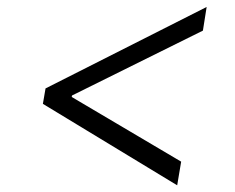

<svg xmlns="http://www.w3.org/2000/svg" viewBox="-20 -567 692 565"><path d="M577.1 -476.9 588.1 -546.5 114 -306.8 106.2 -261.4 501.4 -21.7 513.1 -91.3 191.1 -281.6 191.8 -285.9Z"/></svg>

Font: TID UI Light
Style: Italic
Weight: 300
Italic angle: -9.39999°
Designer: The TID Project Authors
Foundry: Bakken & Bæck
Version: Version 1.001;hotconv 1.0.109;makeotfexe 2.5.65596